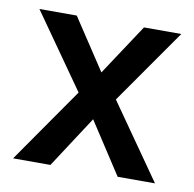

<svg xmlns="http://www.w3.org/2000/svg" viewBox="-58 -499 564 557"><g transform="rotate(10 224.0 -220.0)"><path d="M323 -440 224 -290 125 -440H15L169 -221L15 0H125L224 -152L323 0H433L279 -220L433 -440Z"/></g></svg>

Font: Glacial Indifference
Style: Medium
Weight: 500
Version: Version 1.001